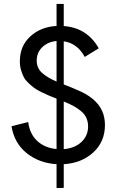

<svg xmlns="http://www.w3.org/2000/svg" viewBox="-20 -830 599 978"><path d="M514.6 -193.4Q514.6 -107.9 455.1 -53.5Q395.5 1 304.7 6.3V127L268.1 127.9V6.3Q180.2 1 116.7 -49.3Q53.2 -99.6 38.6 -187L123.5 -208.5Q131.8 -146.5 170.4 -111.3Q209 -76.2 268.1 -70.8V-327.6Q243.2 -337.4 228.5 -343.5Q213.9 -349.6 191.4 -360.6Q168.9 -371.6 155.5 -381.3Q142.1 -391.1 126.2 -405.8Q110.4 -420.4 101.8 -436Q93.3 -451.7 87.2 -472.7Q81.1 -493.7 81.1 -517.6Q81.1 -595.7 134.3 -644.5Q187.5 -693.4 268.1 -697.8V-810.1H304.7V-697.3Q423.8 -688.5 482.9 -584L411.6 -540Q374.5 -609.4 304.7 -619.6V-399.9Q385.3 -368.7 416 -351.1Q497.6 -304.2 511.2 -229.5Q514.6 -212.4 514.6 -193.4ZM167 -521.5Q167 -483.9 193.1 -459.7Q219.2 -435.5 268.1 -414.6V-621.1Q224.1 -617.2 195.6 -589.8Q167 -562.5 167 -521.5ZM304.7 -70.3Q361.8 -75.2 395.3 -107.2Q428.7 -139.2 428.7 -186Q428.7 -210.4 419.4 -230.2Q410.2 -250 391.4 -265.1Q372.6 -280.3 353 -290.8Q333.5 -301.3 304.7 -313Z"/></svg>

Font: HK Grotesk Medium Legacy
Style: Regular
Weight: 500
Designer: Alfredo Marco Pradil
Foundry: Hanken Design Co.
Version: Version 2.022;PS 002.022;hotconv 1.0.88;makeotf.lib2.5.64775